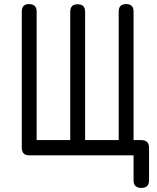

<svg xmlns="http://www.w3.org/2000/svg" viewBox="-20 -763 772 943"><path d="M325 -75H160V-706C160 -731 147 -743 122 -743C99 -743 87 -731 87 -706V-38C87 -13 99 0 123 0H636V123C636 148 649 160 674 160C699 160 712 148 712 123V-38C712 -63 698 -75 673 -75H636V-706C636 -731 624 -743 600 -743C575 -743 563 -731 563 -706V-75H398V-705C398 -730 386 -742 361 -742C337 -742 325 -730 325 -705Z"/></svg>

Font: Numismatica Pro
Style: Regular
Weight: 400
Designer: Chris Hopkins
Foundry: Edward C. D. Hopkins
Version: Version 2.19D